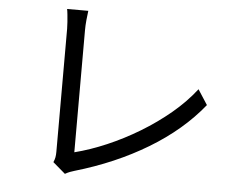

<svg xmlns="http://www.w3.org/2000/svg" viewBox="-53 -808 1106 889"><g transform="rotate(5 500.0 -363.5)"><path d="M222.1 -31.8Q227.6 -43.8 229.6 -54.9Q231.6 -66.1 231.6 -80.8Q231.6 -96.3 231.6 -137.4Q231.6 -178.4 231.6 -235Q231.6 -291.7 231.6 -354.3Q231.6 -417 231.6 -476.5Q231.6 -536 231.6 -582.6Q231.6 -629.2 231.6 -652.5Q231.6 -666 230.2 -683.8Q228.8 -701.6 227.2 -718.1Q225.6 -734.5 223.5 -743.8H322Q319.4 -725.6 317 -700.1Q314.6 -674.6 314.6 -653.1Q314.6 -632.6 314.6 -594.8Q314.6 -556.9 314.6 -508.3Q314.6 -459.6 314.6 -406Q314.6 -352.5 314.6 -300.5Q314.6 -248.5 314.6 -203.9Q314.6 -159.2 314.6 -128Q314.6 -96.8 314.6 -85.7Q386.7 -104 463.2 -136.8Q539.7 -169.6 613.5 -214.2Q687.3 -258.9 751.4 -312.5Q815.5 -366.2 862.1 -426.6L907.2 -356.9Q809.8 -236 659.3 -145.1Q508.8 -54.3 321.9 0.2Q314 2.4 302.8 6.6Q291.6 10.9 279.8 17.6Z"/></g></svg>

Font: Noto Sans SC Thin
Style: Regular
Weight: 100
Designer: Ryoko NISHIZUKA 西塚涼子 (kana, bopomofo & ideographs); Paul D. Hunt (Latin, Greek & Cyrillic); Sandoll Communications 산돌커뮤니
Foundry: Adobe
Version: Version 2.004-H2;hotconv 1.0.118;makeotfexe 2.5.65603